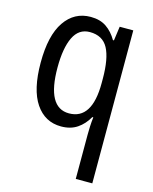

<svg xmlns="http://www.w3.org/2000/svg" viewBox="-118 -625 750 942"><g transform="rotate(15 257.5 -153.5)"><path d="M443 240V-537H374L364 -465H359Q337 -503 305 -525Q273 -547 225 -547Q142 -547 93.5 -476Q45 -405 45 -267Q45 -130 92.5 -60Q140 10 222 10Q270 10 303.5 -12.5Q337 -35 359 -74H364Q361 -50 360 -26.5Q359 -3 359 15V240ZM131 -265Q131 -364 157.5 -419Q184 -474 240 -474Q305 -474 332.5 -423Q360 -372 360 -268V-247Q360 -62 243 -62Q131 -62 131 -265Z"/></g></svg>

Font: Noto Sans Display SemiCondensed
Style: Regular
Weight: 400
Width: 4
Designer: Monotype Design team
Foundry: Monotype Imaging Inc.
Version: 1.000